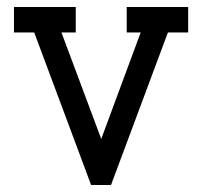

<svg xmlns="http://www.w3.org/2000/svg" viewBox="-20 -530 579 550"><path d="M298 0 461 -437H519V-510H343V-437H383L270 -132L156 -437H197V-510H20V-437H78L241 0Z"/></svg>

Font: Venice Serif Bold
Style: Regular
Weight: 700
Designer: Bruno Pierini
Foundry: Unio | Creative Solutions
Version: Version 1.000;PS 001.000;hotconv 1.0.70;makeotf.lib2.5.58329